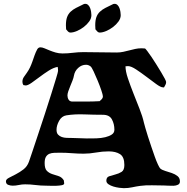

<svg xmlns="http://www.w3.org/2000/svg" viewBox="-20 -970 975 1002"><path d="M191 -723Q200 -723 212 -718Q224 -713 238.5 -707Q253 -701 270 -696Q287 -691 306 -691Q333 -691 360.5 -694.5Q388 -698 415 -698Q459 -698 502 -697Q545 -696 589 -696Q607 -696 623 -699.5Q639 -703 654.5 -707Q670 -711 685.5 -714.5Q701 -718 718 -718L737 -717Q740 -715 749.5 -702.5Q759 -690 771.5 -671.5Q784 -653 797 -632Q810 -611 821.5 -592Q833 -573 840 -559.5Q847 -546 847 -542Q847 -534 843.5 -527.5Q840 -521 836 -514H831Q819 -514 795 -531.5Q771 -549 744 -569.5Q717 -590 690.5 -607.5Q664 -625 648 -625L635 -624Q635 -598 647.5 -561Q660 -524 676 -483.5Q692 -443 708 -402.5Q724 -362 731 -330Q733 -322 738.5 -302.5Q744 -283 752 -258Q760 -233 769.5 -205Q779 -177 787.5 -153Q796 -129 804 -112Q812 -95 816 -91Q825 -83 842 -78Q859 -73 876.5 -67Q894 -61 906.5 -51Q919 -41 919 -23Q919 -11 909 -6Q899 -1 885.5 -0.5Q872 0 858 -1Q844 -2 836 -2Q806 -2 774 -3Q742 -4 712 0Q690 3 669.5 7.5Q649 12 626 12Q618 12 602.5 10Q587 8 572 3.5Q557 -1 546 -8.5Q535 -16 535 -27Q535 -45 549.5 -50Q564 -55 582 -59.5Q600 -64 614.5 -73Q629 -82 629 -109Q629 -151 606.5 -165.5Q584 -180 547 -180Q514 -180 481 -174Q448 -168 416 -168Q386 -168 355.5 -170.5Q325 -173 295 -173Q279 -173 264 -172.5Q249 -172 238 -167.5Q227 -163 220 -152Q213 -141 213 -119Q213 -90 224.5 -78.5Q236 -67 252.5 -61.5Q269 -56 285.5 -51Q302 -46 313 -29Q315 -19 315 -13Q315 -6 302.5 -3.5Q290 -1 274 -0.5Q258 0 242 -0.5Q226 -1 220 -1Q192 -1 165 -4.5Q138 -8 111 -8Q94 -8 78 -4.5Q62 -1 46 -1Q34 -1 22.5 -5.5Q11 -10 11 -24Q11 -34 26.5 -42Q42 -50 62.5 -60.5Q83 -71 102.5 -86Q122 -101 131 -126Q136 -140 149 -179Q162 -218 179 -269Q196 -320 214.5 -376.5Q233 -433 248 -481Q263 -529 273 -562Q283 -595 283 -600Q283 -605 282.5 -610.5Q282 -616 281 -621Q259 -617 234.5 -601.5Q210 -586 187 -568.5Q164 -551 144.5 -537.5Q125 -524 114 -524Q110 -524 102 -526Q97 -534 97 -543Q97 -557 104.5 -568Q112 -579 120 -590Q130 -604 137 -619Q144 -634 149.5 -650Q155 -666 160.5 -681.5Q166 -697 174 -712Q180 -723 191 -723ZM332 -472Q332 -460 338 -450Q344 -440 358 -440Q393 -440 429 -440Q465 -440 500 -442Q506 -447 511.5 -453Q517 -459 517 -467Q517 -474 509 -498Q501 -522 490 -548.5Q479 -575 468.5 -597.5Q458 -620 452 -624Q441 -632 429 -632Q406 -632 388 -615.5Q370 -599 366 -576Q364 -564 358.5 -550Q353 -536 347 -521.5Q341 -507 336.5 -494Q332 -481 332 -472ZM275 -293Q275 -276 283 -267.5Q291 -259 302.5 -255Q314 -251 328 -250.5Q342 -250 354 -250Q366 -250 387 -249Q408 -248 432.5 -247.5Q457 -247 483 -248Q509 -249 529.5 -254Q550 -259 563.5 -268Q577 -277 577 -293Q577 -323 564 -347Q551 -371 517 -371Q472 -371 420.5 -373Q369 -375 326 -368Q302 -364 288.5 -339.5Q275 -315 275 -293ZM578 -950Q587 -950 593.5 -943.5Q600 -937 603.5 -927.5Q607 -918 608.5 -908Q610 -898 610 -891Q610 -874 598.5 -858Q587 -842 570 -829Q553 -816 534 -808Q515 -800 500 -800Q493 -800 487.5 -806Q482 -812 478 -817L477 -838Q477 -864 483 -880.5Q489 -897 501 -908.5Q513 -920 529.5 -928.5Q546 -937 567 -947Q571 -950 578 -950ZM425 -950Q434 -950 440.5 -943.5Q447 -937 450.5 -927.5Q454 -918 455.5 -908Q457 -898 457 -891Q457 -874 445.5 -858Q434 -842 417 -829Q400 -816 381 -808Q362 -800 347 -800Q340 -800 334.5 -806Q329 -812 325 -817L324 -838Q324 -864 330 -880.5Q336 -897 348 -908.5Q360 -920 376.5 -928.5Q393 -937 414 -947Q418 -950 425 -950Z"/></svg>

Font: CAT Altenglisch
Style: Regular
Weight: 400
Designer: Peter Wiegel
Foundry: Peter Wiegel, CAT Fonts
Version: Version 1.000